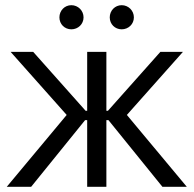

<svg xmlns="http://www.w3.org/2000/svg" viewBox="-20 -720 746 740"><path d="M449 -607C475 -607 496 -627 496 -653C496 -679 475 -700 449 -700C423 -700 403 -679 403 -653C403 -627 423 -607 449 -607ZM255 -607C281 -607 302 -627 302 -653C302 -679 281 -700 255 -700C229 -700 209 -679 209 -653C209 -627 229 -607 255 -607ZM316 0H390V-257H398L606 0H700L469 -277L685 -520H598L396 -293H390V-520H316V-293H310L108 -520H21L237 -277L6 0H100L308 -257H316Z"/></svg>

Font: Fixel Display Regular
Style: Regular
Weight: 400
Designer: AlfaBravo + MacPaw
Foundry: Kyrylo Tkachov, Marchela Mozhyna, Serhii Makarenko, Maria Weinstein, Zakhar Kryvoshyya
Version: Version 1.211